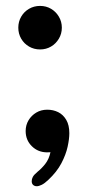

<svg xmlns="http://www.w3.org/2000/svg" viewBox="-20 -512 304 666"><path d="M119 -340.5Q98 -340.5 80.8 -350.5Q63.5 -360.5 53.5 -377.8Q43.5 -395 43.5 -416Q43.5 -437 53.5 -454.2Q63.5 -471.5 80.8 -481.5Q98 -491.5 119 -491.5Q140 -491.5 157 -481.5Q174 -471.5 184.2 -454.2Q194.5 -437 194.5 -416Q194.5 -395 184.2 -377.8Q174 -360.5 157 -350.5Q140 -340.5 119 -340.5ZM144 -131.5Q164.5 -131.5 181.8 -123Q199 -114.5 209.8 -96.2Q220.5 -78 220.5 -50Q220.5 -30 214.5 -2.8Q208.5 24.5 192.8 54.5Q177 84.5 147.5 112Q135 124 124.8 129Q114.5 134 107.5 134Q100 134 95 129.5Q90 125 90 116.5Q90 109 93.8 101.8Q97.5 94.5 110 84Q124 73 137 56.5Q150 40 155 16Q152.5 16 149.8 16.2Q147 16.5 144 16.5Q112 16.5 90.5 -4.8Q69 -26 69 -57.5Q69 -78 79 -94.8Q89 -111.5 105.8 -121.5Q122.5 -131.5 144 -131.5Z"/></svg>

Font: Sono Medium
Style: Regular
Weight: 500
Designer: Tyler Finck
Foundry: Tyler Finck
Version: Version 2.112